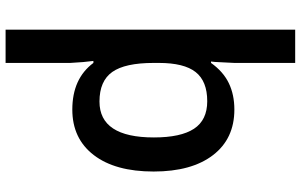

<svg xmlns="http://www.w3.org/2000/svg" viewBox="-208 -592 1040 663"><g transform="rotate(90 311.5 -260.0)"><path d="M196.8 -469.2Q226.6 -511.2 266.4 -530.5Q306.2 -549.8 357.9 -549.8Q458.5 -549.8 515.1 -476.1Q571.8 -402.3 571.8 -271Q571.8 -138.2 514.9 -64.2Q458 9.8 357.9 9.8Q251 9.8 196.8 -63H189.9L193.8 -27.8L196.8 17.1V240.2H82V-759.8H196.8V-549.8L193.4 -482.4L191.9 -469.2ZM329.1 -456.1Q259.8 -456.1 228.3 -416Q196.8 -376 196.8 -289.1V-271Q196.8 -172.4 228 -128.2Q259.3 -84 330.1 -84Q454.1 -84 454.1 -272Q454.1 -364.7 424.1 -410.4Q394 -456.1 329.1 -456.1Z"/></g></svg>

Font: CAA NEO Sans SemiBold
Style: Regular
Weight: 600
Version: Version 1.10